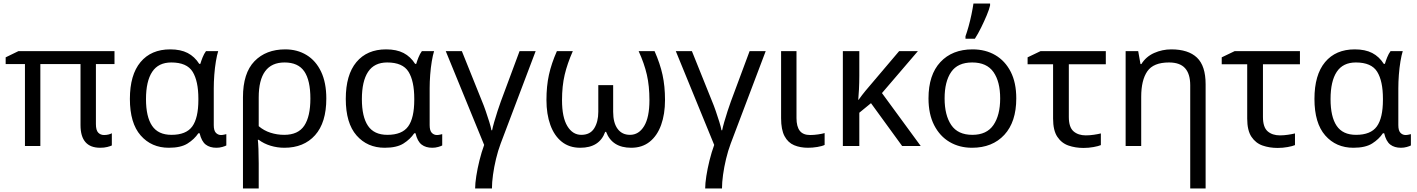

<svg xmlns="http://www.w3.org/2000/svg" viewBox="-20 -825 8008 1085"><path d="M568 -62Q582 -62 593.5 -65Q605 -68 612 -72V-3Q604 1 586.5 5.5Q569 10 546 10Q435 10 435 -118V-463H208V0H121V-463H12V-501L84 -536H627V-463H522V-124Q522 -89 535 -75.5Q548 -62 568 -62Z M934 10Q836 10 775 -59.5Q714 -129 714 -266Q714 -402 774 -474Q834 -546 942 -546Q1001 -546 1040.5 -525.5Q1080 -505 1106 -464H1112Q1117 -481 1125 -501Q1133 -521 1144 -536H1213Q1206 -514 1200 -478Q1194 -442 1191 -402Q1188 -362 1188 -326V-118Q1188 -87 1200 -74.5Q1212 -62 1229 -62Q1237 -62 1246 -64Q1255 -66 1259 -67V-3Q1252 1 1236 5.5Q1220 10 1203 10Q1166 10 1142.5 -8Q1119 -26 1108 -72H1101Q1078 -38 1040 -14Q1002 10 934 10ZM949 -63Q1032 -63 1066.5 -110.5Q1101 -158 1101 -261V-267Q1101 -367 1068.5 -419.5Q1036 -472 948 -472Q875 -472 840 -419Q805 -366 805 -265Q805 -165 839.5 -114Q874 -63 949 -63Z M1824 -268Q1824 -132 1760.5 -61Q1697 10 1587 10Q1547 10 1509 -1.5Q1471 -13 1442 -35H1437Q1439 -19 1440.5 17Q1442 53 1442 98V240H1353V-275Q1353 -412 1418 -479Q1483 -546 1592 -546Q1660 -546 1712.5 -514Q1765 -482 1794.5 -420Q1824 -358 1824 -268ZM1588 -472Q1442 -472 1442 -274V-112Q1471 -87 1508.5 -75Q1546 -63 1586 -63Q1665 -63 1699.5 -115Q1734 -167 1734 -268Q1734 -371 1699.5 -421.5Q1665 -472 1588 -472Z M2154 10Q2056 10 1995 -59.5Q1934 -129 1934 -266Q1934 -402 1994 -474Q2054 -546 2162 -546Q2221 -546 2260.5 -525.5Q2300 -505 2326 -464H2332Q2337 -481 2345 -501Q2353 -521 2364 -536H2433Q2426 -514 2420 -478Q2414 -442 2411 -402Q2408 -362 2408 -326V-118Q2408 -87 2420 -74.5Q2432 -62 2449 -62Q2457 -62 2466 -64Q2475 -66 2479 -67V-3Q2472 1 2456 5.5Q2440 10 2423 10Q2386 10 2362.5 -8Q2339 -26 2328 -72H2321Q2298 -38 2260 -14Q2222 10 2154 10ZM2169 -63Q2252 -63 2286.5 -110.5Q2321 -158 2321 -261V-267Q2321 -367 2288.5 -419.5Q2256 -472 2168 -472Q2095 -472 2060 -419Q2025 -366 2025 -265Q2025 -165 2059.5 -114Q2094 -63 2169 -63Z M3007 -536 2809 -13Q2794 27 2783 73Q2772 119 2766 162.5Q2760 206 2760 240H2665Q2665 212 2671.5 170Q2678 128 2689.5 81.5Q2701 35 2716 -6L2499 -536H2590L2703 -255Q2714 -229 2725 -197Q2736 -165 2745 -136Q2754 -107 2757 -89H2761Q2764 -105 2772.5 -135Q2781 -165 2791.5 -197Q2802 -229 2810 -251L2916 -536Z M3679 -536Q3710 -466 3724 -402Q3738 -338 3738 -260Q3738 -180 3716 -119Q3694 -58 3651.5 -24Q3609 10 3547 10Q3439 10 3405 -80H3400Q3368 10 3259 10Q3197 10 3154.5 -24Q3112 -58 3090 -119Q3068 -180 3068 -260Q3068 -338 3082 -402Q3096 -466 3127 -536H3217Q3186 -466 3171 -402.5Q3156 -339 3156 -259Q3156 -162 3186 -112.5Q3216 -63 3265 -63Q3315 -63 3338 -100Q3361 -137 3361 -193V-344H3445V-193Q3445 -131 3470 -97Q3495 -63 3540 -63Q3590 -63 3620 -112.5Q3650 -162 3650 -259Q3650 -339 3635.5 -402.5Q3621 -466 3589 -536Z M4307 -536 4109 -13Q4094 27 4083 73Q4072 119 4066 162.5Q4060 206 4060 240H3965Q3965 212 3971.5 170Q3978 128 3989.5 81.5Q4001 35 4016 -6L3799 -536H3890L4003 -255Q4014 -229 4025 -197Q4036 -165 4045 -136Q4054 -107 4057 -89H4061Q4064 -105 4072.5 -135Q4081 -165 4091.5 -197Q4102 -229 4110 -251L4216 -536Z M4481 -536V-158Q4481 -110 4499.5 -86Q4518 -62 4558 -62Q4580 -62 4603.5 -65.5Q4627 -69 4640 -73V-6Q4626 1 4599 5.5Q4572 10 4546 10Q4502 10 4467.5 -4.5Q4433 -19 4413.5 -55.5Q4394 -92 4394 -157V-536Z M5167 -536 4964 -299 5183 0H5078L4902 -242L4836 -188V0H4743V-536H4836V-397Q4836 -357 4834 -319Q4832 -281 4830 -261H4832Q4841 -274 4851.5 -287.5Q4862 -301 4871 -312L5061 -536Z M5723 -269Q5723 -136 5655.5 -63Q5588 10 5473 10Q5402 10 5346.5 -22.5Q5291 -55 5259 -117.5Q5227 -180 5227 -269Q5227 -402 5294 -474Q5361 -546 5476 -546Q5549 -546 5604.5 -513.5Q5660 -481 5691.5 -419.5Q5723 -358 5723 -269ZM5318 -269Q5318 -174 5355.5 -118.5Q5393 -63 5475 -63Q5556 -63 5594 -118.5Q5632 -174 5632 -269Q5632 -364 5594 -418Q5556 -472 5474 -472Q5392 -472 5355 -418Q5318 -364 5318 -269ZM5436 -606V-620Q5445 -645 5454 -677.5Q5463 -710 5470 -744Q5477 -778 5481 -805H5575V-794Q5570 -772 5556 -738.5Q5542 -705 5524.5 -669.5Q5507 -634 5489 -606Z M6229 -536V-462H6020V-164Q6020 -106 6046.5 -83Q6073 -60 6116 -60Q6138 -60 6161.5 -63.5Q6185 -67 6201 -71V-5Q6187 1 6159.5 6Q6132 11 6103 11Q6057 11 6018 -2.5Q5979 -16 5955 -52Q5931 -88 5931 -155V-462H5787V-501L5860 -536Z M6599 -546Q6695 -546 6744 -499.5Q6793 -453 6793 -349V240H6706V-343Q6706 -407 6677 -439.5Q6648 -472 6586 -472Q6498 -472 6463.5 -422Q6429 -372 6429 -278V0H6341V-536H6412L6425 -463H6430Q6456 -505 6502 -525.5Q6548 -546 6599 -546Z M7326 -536V-462H7117V-164Q7117 -106 7143.5 -83Q7170 -60 7213 -60Q7235 -60 7258.5 -63.5Q7282 -67 7298 -71V-5Q7284 1 7256.5 6Q7229 11 7200 11Q7154 11 7115 -2.5Q7076 -16 7052 -52Q7028 -88 7028 -155V-462H6884V-501L6957 -536Z M7628 10Q7530 10 7469 -59.5Q7408 -129 7408 -266Q7408 -402 7468 -474Q7528 -546 7636 -546Q7695 -546 7734.5 -525.5Q7774 -505 7800 -464H7806Q7811 -481 7819 -501Q7827 -521 7838 -536H7907Q7900 -514 7894 -478Q7888 -442 7885 -402Q7882 -362 7882 -326V-118Q7882 -87 7894 -74.5Q7906 -62 7923 -62Q7931 -62 7940 -64Q7949 -66 7953 -67V-3Q7946 1 7930 5.5Q7914 10 7897 10Q7860 10 7836.5 -8Q7813 -26 7802 -72H7795Q7772 -38 7734 -14Q7696 10 7628 10ZM7643 -63Q7726 -63 7760.5 -110.5Q7795 -158 7795 -261V-267Q7795 -367 7762.5 -419.5Q7730 -472 7642 -472Q7569 -472 7534 -419Q7499 -366 7499 -265Q7499 -165 7533.5 -114Q7568 -63 7643 -63Z"/></svg>

Font: Noto IKEA Simplified Chinese
Style: Regular
Weight: 400
Designer: Monotype Design Team
Foundry: Monotype Imaging Inc.
Version: Version 1.100